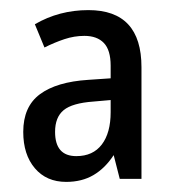

<svg xmlns="http://www.w3.org/2000/svg" viewBox="-20 -742 348 380"><path d="M155 -722Q260 -722 260 -609V-388H217L205 -435Q188 -409 165 -395.5Q142 -382 111 -382Q72 -382 49 -409Q26 -436 26 -481Q26 -531 59 -555.5Q92 -580 155 -584L199 -587V-612Q199 -643 185.5 -657Q172 -671 147 -671Q127 -671 107.5 -664.5Q88 -658 68 -648L49 -694Q73 -708 99.5 -715Q126 -722 155 -722ZM199 -544 165 -541Q123 -538 106 -524Q89 -510 89 -481Q89 -433 131 -433Q164 -433 181.5 -456Q199 -479 199 -520Z"/></svg>

Font: Avrile Sans Condensed
Style: Regular
Weight: 400
Width: 3
Designer: Monotype Design Team
Foundry: Monotype Imaging Inc.
Version: Version 2.001;September 10, 2019;FontCreator 11.5.0.2425 64-